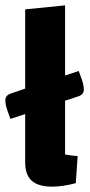

<svg xmlns="http://www.w3.org/2000/svg" viewBox="-26 -685 336 717"><path d="M287 -350Q287 -332 266 -325L217 -309V-108Q240 -104 264 -102L257 -1Q208 12 169 12Q117 12 92.5 -10Q68 -32 68 -79V-259L13 -241L1 -274Q-6 -295 -6 -311Q-6 -329 15 -336L68 -354V-650L217 -665V-403L268 -420L280 -387Q287 -366 287 -350Z"/></svg>

Font: Changa SemiBold
Style: Regular
Weight: 600
Designer: Eduardo Rodriguez Tunni
Foundry: Eduardo Rodriguez Tunni
Version: Version 2.002; ttfautohint (v1.5) -l 8 -r 50 -G 150 -x 14 -H